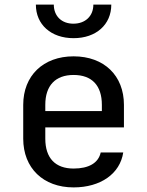

<svg xmlns="http://www.w3.org/2000/svg" viewBox="-20 -805 640 835"><path d="M300 -639C398 -639 464 -698 464 -785H386C386 -735 351 -702 299 -702C248 -702 214 -735 214 -785H136C136 -698 202 -639 300 -639ZM519 -349C519 -476 433 -560 300 -560C168 -560 81 -476 81 -349V-202C81 -74 168 10 300 10C417 10 502 -49 516 -142H418C408 -96 366 -72 300 -72C221 -72 177 -117 177 -202V-251H519ZM177 -349C177 -433 221 -479 300 -479C380 -479 423 -433 423 -349V-322H177Z"/></svg>

Font: Tekne LDO Medium
Style: Regular
Weight: 500
Monospace: yes
Designer: Alessio Laiso, Mario Rullo, Paolo Rosset
Foundry: Alessio Laiso
Version: Version 1.000;hotconv 1.0.109;makeotfexe 2.5.65596